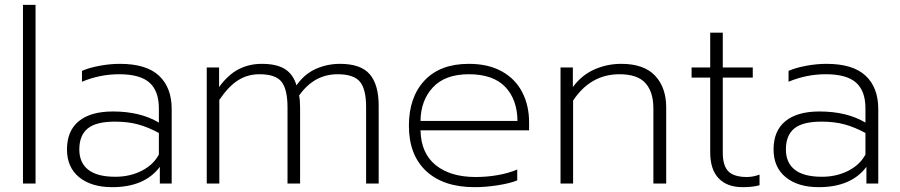

<svg xmlns="http://www.w3.org/2000/svg" viewBox="-20 -759 3722 794"><path d="M75 -739H127V0H75Z M257 -141Q257 -218 306 -258Q355 -298 447 -298Q560 -298 637 -252V-311Q637 -383 598 -417.5Q559 -452 473 -452Q393 -452 319 -421V-466Q349 -479 392 -487Q435 -495 476 -495Q585 -495 637.5 -446Q690 -397 690 -308V0H641V-69Q578 15 444 15Q358 15 307.5 -26Q257 -67 257 -141ZM637 -120V-209Q593 -233 551 -244.5Q509 -256 455 -256Q377 -256 342.5 -227.5Q308 -199 308 -141Q308 -86 345 -57Q382 -28 457 -28Q517 -28 565.5 -52.5Q614 -77 637 -120Z M835 -480H886V-399Q924 -451 967.5 -473Q1011 -495 1062 -495Q1125 -495 1159 -473Q1193 -451 1206 -406Q1239 -453 1286 -474Q1333 -495 1386 -495Q1472 -495 1509 -452Q1546 -409 1546 -322V0H1494V-317Q1494 -390 1468.5 -421Q1443 -452 1376 -452Q1279 -452 1217 -364Q1221 -344 1221 -314V0H1169V-314Q1169 -389 1144.5 -420.5Q1120 -452 1053 -452Q1004 -452 964.5 -427Q925 -402 887 -346V0H835Z M1671 -239Q1671 -357 1735.5 -426Q1800 -495 1919 -495Q1999 -495 2055 -464Q2111 -433 2139.5 -378Q2168 -323 2168 -253V-220H1719Q1721 -125 1782 -76Q1843 -27 1947 -27Q1994 -27 2039 -35Q2084 -43 2119 -58V-13Q2090 -1 2039.5 7Q1989 15 1943 15Q1814 15 1742.5 -51.5Q1671 -118 1671 -239ZM2120 -259Q2119 -348 2069 -400Q2019 -452 1919 -452Q1821 -452 1770.5 -398Q1720 -344 1719 -259Z M2298 -480H2349V-399Q2386 -449 2438.5 -472Q2491 -495 2549 -495Q2643 -495 2689 -446Q2735 -397 2735 -315V0H2682V-311Q2682 -379 2649 -415.5Q2616 -452 2542 -452Q2422 -452 2350 -343V0H2298Z M2917 -129V-438H2840V-480H2917V-624H2969V-480H3093V-438H2969V-127Q2969 -74 2992 -50.5Q3015 -27 3069 -27Q3094 -27 3121 -37V7Q3094 15 3051 15Q2987 15 2952 -21.5Q2917 -58 2917 -129Z M3179 -141Q3179 -218 3228 -258Q3277 -298 3369 -298Q3482 -298 3559 -252V-311Q3559 -383 3520 -417.5Q3481 -452 3395 -452Q3315 -452 3241 -421V-466Q3271 -479 3314 -487Q3357 -495 3398 -495Q3507 -495 3559.5 -446Q3612 -397 3612 -308V0H3563V-69Q3500 15 3366 15Q3280 15 3229.5 -26Q3179 -67 3179 -141ZM3559 -120V-209Q3515 -233 3473 -244.5Q3431 -256 3377 -256Q3299 -256 3264.5 -227.5Q3230 -199 3230 -141Q3230 -86 3267 -57Q3304 -28 3379 -28Q3439 -28 3487.5 -52.5Q3536 -77 3559 -120Z"/></svg>

Font: Prompt ExtraLight
Style: Regular
Weight: 275
Designer: Katatrad Team
Foundry: CadsonDemak
Version: Version 1.001